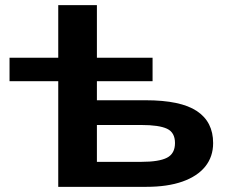

<svg xmlns="http://www.w3.org/2000/svg" viewBox="-20 -725 909 745"><path d="M206 0V-410H17V-501H206V-705H356V-501H572V-410H356V-336H545Q681 -336 744 -294Q807 -252 807 -170Q807 -117 776.5 -79Q746 -41 688 -20.5Q630 0 547 0ZM356 -97H528Q597 -97 628 -113Q659 -129 659 -170Q659 -211 628 -225.5Q597 -240 528 -240H356Z"/></svg>

Font: Nunito Sans 7pt Expanded
Style: Bold
Weight: 700
Width: 7
Designer: Vernon Adams
Foundry: Vernon Adams
Version: Version 3.101;gftools[0.9.27]